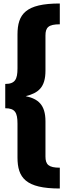

<svg xmlns="http://www.w3.org/2000/svg" viewBox="-20 -927 390 1098"><path d="M322 -907C127 -907 80 -847 80 -729V-536C80 -473 66 -447 10 -447V-308C66 -308 80 -283 80 -220V-27C80 90 127 151 322 151V32C258 32 240 14 240 -32V-233C240 -328 198 -362 127 -377C199 -395 240 -427 240 -523V-724C240 -770 257 -788 322 -788Z"/></svg>

Font: Glow Sans SC Normal ExtraBold
Style: Regular
Weight: 800
Designer: Ryoko NISHIZUKA (kana, bopomofo & ideographs); Paul D. Hunt (Latin, Greek & Cyrillic); Sandoll Communications, Soo-young
Version: Version 0.93